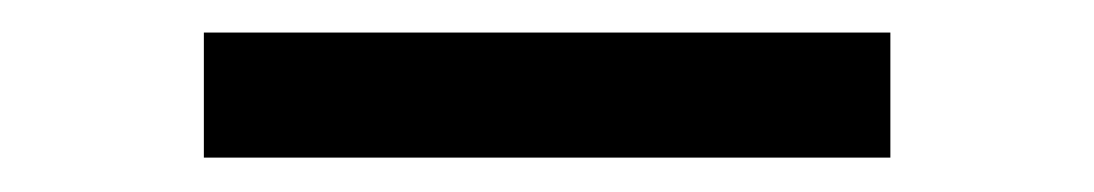

<svg xmlns="http://www.w3.org/2000/svg" viewBox="-20 -378 655 115"><path d="M102.1 -283.6V-358.5H513.3V-283.6Z"/></svg>

Font: FiraCode Nerd Font
Style: Regular
Weight: 400
Designer: Carrois Corporate, Edenspiekermann AG, Nikita Prokopov
Foundry: Carrois Corporate, Edenspiekermann AG, Nikita Prokopov
Version: Version 6.002;Nerd Fonts 2.1.0